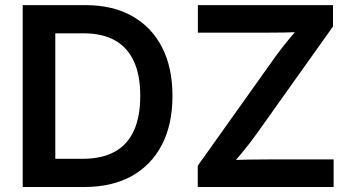

<svg xmlns="http://www.w3.org/2000/svg" viewBox="-20 -748 1406 768"><path d="M317.4 0H133.3V-112.8H310.5Q387.2 -112.8 438.5 -140.9Q489.7 -168.9 515.4 -225.1Q541 -281.2 541 -364.7Q541 -447.3 515.4 -502.9Q489.7 -558.6 439.5 -586.7Q389.2 -614.7 314 -614.7H129.4V-727.5H322.3Q430.7 -727.5 508.5 -683.8Q586.4 -640.1 628.2 -558.8Q669.9 -477.5 669.9 -364.7Q669.9 -251 627.9 -169.4Q585.9 -87.9 507.1 -43.9Q428.2 0 317.4 0ZM201.2 -727.5V0H70.8V-727.5ZM771 0V-85L1082 -522Q1107.9 -557.6 1137.7 -593.5Q1167.5 -629.4 1197.8 -664.6L1209.5 -622.1Q1162.6 -618.7 1115.2 -617.9Q1067.9 -617.2 1020.5 -617.2H771.5V-727.5H1312V-642.1L1006.3 -212.4Q979.5 -174.8 948.5 -137.5Q917.5 -100.1 885.7 -63L874 -105.5Q922.4 -108.9 970.5 -109.6Q1018.6 -110.4 1066.9 -110.4H1314.5V0Z"/></svg>

Font: Inter 17pt SemiBold
Style: Regular
Weight: 600
Version: Version 4.001;git-66647c0bb